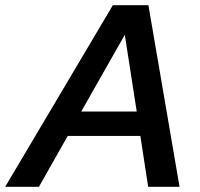

<svg xmlns="http://www.w3.org/2000/svg" viewBox="-69 -720 772 740"><path d="M-49 0 366 -700H503L623 0H502L472 -196H192L81 0ZM244 -290H458L412 -586Z"/></svg>

Font: Red Hat Text Medium
Style: Italic
Weight: 500
Italic angle: -12°
Designer: Pentagram, MCKL
Foundry: Pentagram, MCKL
Version: Version 1.023; ttfautohint (v1.8.3)